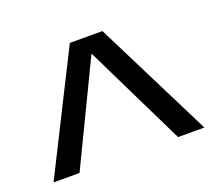

<svg xmlns="http://www.w3.org/2000/svg" viewBox="-73 -783 615 549"><g transform="rotate(-20 234.5 -508.5)"><path d="M463.9 -329.1H383.8L232.9 -638.2L84 -329.1H4.9L185.1 -688H284.2Z"/></g></svg>

Font: Libra Sans Modern
Style: Regular
Weight: 400
Foundry: Stefan Peev, Context Ltd
Version: Version 1.000